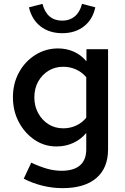

<svg xmlns="http://www.w3.org/2000/svg" viewBox="-20 -756 649 995"><path d="M304 219Q251 219 199 206Q147 193 103 170L142 87Q187 108 224.5 118.5Q262 129 299 129Q362 129 394.5 101Q427 73 427 18V-67Q400 -34 360 -15.5Q320 3 273 3Q210 3 159 -31.5Q108 -66 77.5 -123.5Q47 -181 47 -252Q47 -323 78 -380Q109 -437 162.5 -471Q216 -505 281 -505Q325 -505 363 -488Q401 -471 428 -438V-501H540V18Q540 115 479 167Q418 219 304 219ZM308 -91Q344 -91 375 -105.5Q406 -120 427 -146V-356Q405 -382 374 -396Q343 -410 308 -410Q265 -410 231.5 -389.5Q198 -369 178 -333.5Q158 -298 158 -251Q158 -206 178 -169.5Q198 -133 231.5 -112Q265 -91 308 -91ZM303 -584Q236 -584 190.5 -619Q145 -654 130 -718L200 -736Q223 -649 303 -649Q341 -649 367.5 -671Q394 -693 405 -736L474 -718Q460 -654 414.5 -619Q369 -584 303 -584Z"/></svg>

Font: Red Hat Text Medium
Style: Regular
Weight: 500
Designer: Pentagram, MCKL
Foundry: Pentagram, MCKL
Version: Version 1.023